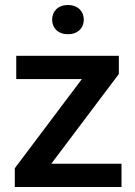

<svg xmlns="http://www.w3.org/2000/svg" viewBox="-20 -753 543 773"><path d="M186.5 -93.8 458.5 -455.1V-528.3H45.4V-434.6H309.6L39.6 -75.7V0H469.2V-93.8ZM189.9 -673.8C189.9 -640.1 213.9 -615.2 253.4 -615.2C293 -615.2 317.4 -640.1 317.4 -673.8C317.4 -707.5 293 -732.9 253.4 -732.9C213.9 -732.9 189.9 -707.5 189.9 -673.8Z"/></svg>

Font: Vazirmatn Medium
Style: Regular
Weight: 500
Designer: Saber Rastikerdar
Foundry: Saber Rastikerdar
Version: Version 33.003